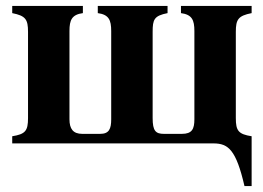

<svg xmlns="http://www.w3.org/2000/svg" viewBox="-20 -481 881 644"><path d="M530 -32C502 -32 492 -42 492 -85V-374C492 -416 497 -428 542 -437V-461H308V-437C345 -432 353 -414 353 -377V-81C353 -49 346 -32 316 -32H256C225 -32 213 -49 213 -81V-377C213 -414 221 -432 258 -437V-461H21V-437C66 -428 74 -416 74 -374V-85C74 -42 65 -31 21 -24V0H696C746 0 772 22 800 143H824V-24C780 -31 771 -42 771 -85V-374C771 -416 779 -428 824 -437V-461H587V-437C624 -432 632 -414 632 -377V-81C632 -48 624 -32 590 -32Z"/></svg>

Font: XITS Math
Style: Bold
Weight: 700
Designer: MicroPress Inc., with final additions and corrections provided by Coen Hoffman, Elsevier (retired)
Version: Version 1.302